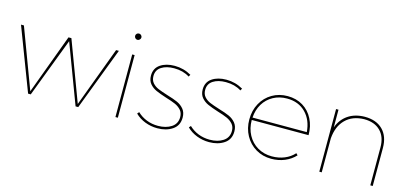

<svg xmlns="http://www.w3.org/2000/svg" viewBox="-60 -1112 3266 1531"><g transform="rotate(15 1572.5 -346.0)"><path d="M34 -517 219 -23 402 -517H426L611 -23L795 -517H818L621 0H599L415 -489L229 0H207L10 -517Z M948 -517V0H928V-517ZM964 -666Q964 -656 956 -648Q948 -640 938 -640Q927 -640 919.5 -648Q912 -656 912 -666Q912 -677 919.5 -684.5Q927 -692 938 -692Q948 -692 956 -684.5Q964 -677 964 -666Z M1281 -497Q1217 -497 1176.5 -471Q1136 -445 1136 -395Q1136 -360 1155.5 -338Q1175 -316 1203.5 -304Q1232 -292 1283 -276Q1337 -260 1369.5 -245.5Q1402 -231 1424.5 -204Q1447 -177 1447 -134Q1447 -68 1396.5 -34Q1346 0 1273 0Q1219 0 1170.5 -19Q1122 -38 1088 -72L1101 -87Q1134 -55 1178 -37.5Q1222 -20 1273 -20Q1339 -20 1383 -49Q1427 -78 1427 -133Q1427 -168 1407 -190.5Q1387 -213 1357.5 -226Q1328 -239 1278 -254Q1225 -271 1192.5 -285.5Q1160 -300 1138 -326Q1116 -352 1116 -393Q1116 -454 1162.5 -485.5Q1209 -517 1280 -517Q1354 -517 1418 -480L1408 -463Q1355 -497 1281 -497Z M1708 -497Q1644 -497 1603.5 -471Q1563 -445 1563 -395Q1563 -360 1582.5 -338Q1602 -316 1630.5 -304Q1659 -292 1710 -276Q1764 -260 1796.5 -245.5Q1829 -231 1851.5 -204Q1874 -177 1874 -134Q1874 -68 1823.5 -34Q1773 0 1700 0Q1646 0 1597.5 -19Q1549 -38 1515 -72L1528 -87Q1561 -55 1605 -37.5Q1649 -20 1700 -20Q1766 -20 1810 -49Q1854 -78 1854 -133Q1854 -168 1834 -190.5Q1814 -213 1784.5 -226Q1755 -239 1705 -254Q1652 -271 1619.5 -285.5Q1587 -300 1565 -326Q1543 -352 1543 -393Q1543 -454 1589.5 -485.5Q1636 -517 1707 -517Q1781 -517 1845 -480L1835 -463Q1782 -497 1708 -497Z M2396 -95 2410 -81Q2374 -42 2323 -21Q2272 0 2213 0Q2142 0 2085.5 -33.5Q2029 -67 1996.5 -126Q1964 -185 1964 -259Q1964 -333 1996.5 -392Q2029 -451 2085.5 -484Q2142 -517 2213 -517Q2284 -517 2338.5 -484Q2393 -451 2423 -392Q2453 -333 2453 -259H1984Q1984 -190 2013.5 -135.5Q2043 -81 2095 -50.5Q2147 -20 2213 -20Q2269 -20 2316.5 -39.5Q2364 -59 2396 -95ZM1985 -279H2433Q2426 -377 2367 -437Q2308 -497 2213 -497Q2150 -497 2099.5 -469.5Q2049 -442 2019 -392.5Q1989 -343 1985 -279Z M3052 -313V0H3032V-313Q3032 -400 2983.5 -448.5Q2935 -497 2849 -497Q2753 -495 2696 -438Q2639 -381 2631 -281V0H2611V-517H2631V-371Q2656 -440 2712 -478Q2768 -516 2849 -517Q2945 -517 2998.5 -463Q3052 -409 3052 -313Z"/></g></svg>

Font: Montserrat-Arabic Thin
Style: Regular
Weight: 250
Designer: Mohamed Gaber
Foundry: Kief Type Foundry
Version: Version 5.008